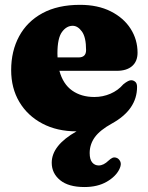

<svg xmlns="http://www.w3.org/2000/svg" viewBox="-20 -516 598 774"><path d="M461.5 165.5Q447 195.5 410 216.8Q373 238 320.5 238Q256 238 222.2 210.2Q188.5 182.5 188.5 140Q188.5 70 288.5 13.5Q210 13.5 150.5 -18Q91 -49.5 58 -105Q25 -160.5 25 -233.5Q25 -310 57 -369.5Q89 -429 151 -462.8Q213 -496.5 302.5 -496.5Q374.5 -496.5 426.5 -470.2Q478.5 -444 506.5 -400.2Q534.5 -356.5 534.5 -303.5Q534.5 -268.5 512.5 -249.5Q490.5 -230.5 451 -230.5H219.5Q234 -177 270.8 -151Q307.5 -125 360.5 -125Q394.5 -125 425.2 -138.2Q456 -151.5 477 -176Q499 -194 510.5 -192.5Q518.5 -192 525.5 -186Q532.5 -180 532.5 -165.5Q532.5 -74 431 -18Q383 8.5 362.2 37.2Q341.5 66 341.5 101Q341.5 127 351.8 139Q362 151 378 151Q397.5 151 417.5 131.5Q425.5 124 432.8 120.5Q440 117 449 120Q459 123 464.8 134.8Q470.5 146.5 461.5 165.5ZM211.5 -300.5Q211.5 -292 212 -284.5H296.5Q327 -284.5 327 -314Q327 -366 310.2 -389Q293.5 -412 273 -412Q248 -412 229.8 -387Q211.5 -362 211.5 -300.5Z"/></svg>

Font: Fraunces 9pt Soft Black
Style: Regular
Weight: 900
Version: Version 1.000;[b76b70a41]